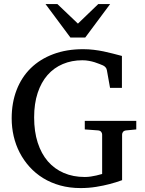

<svg xmlns="http://www.w3.org/2000/svg" viewBox="-20 -936 735 972"><path d="M619.1 -275.9Q608.4 -274.9 603.3 -268.8Q598.1 -262.7 598.1 -254.9V-23.9Q567.9 -12.7 533.7 -3.9Q504.4 3.9 466.6 10Q428.7 16.1 388.2 16.1Q332.5 16.1 284.9 2.9Q237.3 -10.3 198.5 -34.2Q159.7 -58.1 129.9 -91.1Q100.1 -124 79.8 -163.1Q59.6 -202.1 49.3 -246.3Q39.1 -290.5 39.1 -336.9Q39.1 -415.5 64 -480.2Q88.9 -544.9 135.7 -590.8Q182.6 -636.7 249.8 -661.9Q316.9 -687 400.9 -687Q429.2 -687 454.8 -683.8Q480.5 -680.7 504.4 -675.8Q528.3 -670.9 551.3 -664.8Q574.2 -658.7 597.2 -652.8V-491.2H537.1L521 -581.1Q519.5 -589.8 513.7 -595.9Q507.8 -602.1 501 -605Q493.7 -607.9 483.2 -612.3Q472.7 -616.7 459.5 -620.8Q446.3 -625 430.4 -627.9Q414.6 -630.9 397 -630.9Q342.8 -630.9 297.9 -611.8Q252.9 -592.8 220.7 -556.2Q188.5 -519.5 170.7 -465.6Q152.8 -411.6 152.8 -341.8Q152.8 -270 170.9 -213.9Q189 -157.7 222.4 -119.1Q255.9 -80.6 303.2 -60.3Q350.6 -40 409.2 -40Q425.8 -40 440.9 -42.5Q456.1 -44.9 467.8 -47.6Q479.5 -50.3 487.3 -52.7Q495.1 -55.2 497.1 -55.2V-254.9Q497.1 -262.7 491.9 -268.8Q486.8 -274.9 476.1 -275.9L409.2 -280.8V-324.2H669.9V-280.8ZM411.6 -746.1H336.4L210.4 -915.5H270.5L374.5 -816.4L477.5 -915.5H537.6Z"/></svg>

Font: Charis SIL Phon
Style: Regular
Weight: 400
Foundry: SIL International
Version: Version 5.000